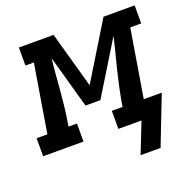

<svg xmlns="http://www.w3.org/2000/svg" viewBox="-165 -648 906 921"><g transform="rotate(-20 288.0 -187.5)"><path d="M501 155H399L460 0H342V-92H397L399 -106Q406 -147 414.5 -187Q423 -227 433 -267.5Q443 -308 453.5 -348Q464 -388 473 -428L308 -159H232L157 -428Q152 -388 149 -347.5Q146 -307 142.5 -266.5Q139 -226 134.5 -186Q130 -146 123 -106L121 -92H164V0H-42V-92H13L70 -438H27V-530H204L284 -244L459 -530H618V-438H562L505 -92H597Z"/></g></svg>

Font: Iosevka Slab SmBdExObl
Style: Regular
Weight: 600
Width: 7
Italic angle: -9°
Monospace: yes
Designer: Belleve Invis
Foundry: Belleve Invis
Version: Version 11.1.0; ttfautohint (v1.8.3)